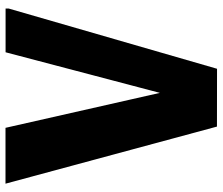

<svg xmlns="http://www.w3.org/2000/svg" viewBox="-74 -716 790 681"><g transform="rotate(-90 320.5 -375.0)"><path d="M212.5 0 10 -750H208.1L351.2 -118.1L309.8 -117.8L476.1 -749.7H631.3V-738.9L417.6 0.3Z"/></g></svg>

Font: Kufam
Style: Italic
Weight: 400
Italic angle: -11°
Designer: Artur Schmal
Foundry: Original Type
Version: Version 1.301; ttfautohint (v1.8.3)